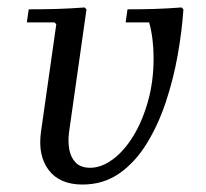

<svg xmlns="http://www.w3.org/2000/svg" viewBox="-20 -485 553 515"><path d="M467 -465 472 -460Q468 -401 456.5 -336.5Q445 -272 424.5 -210.5Q404 -149 373 -99Q342 -49 299.5 -19.5Q257 10 201 10Q140 10 110.5 -29Q81 -68 90 -132L131 -420L126 -425H52L57 -460Q96 -460 131.5 -461Q167 -462 207 -465L212 -460L165 -129Q162 -105 166 -83.5Q170 -62 183.5 -48.5Q197 -35 222 -35Q252 -35 282.5 -57.5Q313 -80 337.5 -120Q362 -160 377 -213.5Q392 -267 392 -329Q392 -355 389 -379.5Q386 -404 380 -425H317L322 -460Q361 -460 394 -461Q427 -462 467 -465Z"/></svg>

Font: Brygada 1918
Style: Italic
Weight: 400
Italic angle: -8°
Designer: Mateusz Machalski | Borys Kosmynka | Przemek Hoffer
Foundry: NIEPODLEGLA 2018
Version: Version 3.006